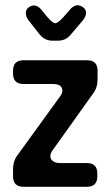

<svg xmlns="http://www.w3.org/2000/svg" viewBox="-20 -716 424 736"><path d="M70 0H313Q353 0 353 -40V-51Q353 -91 313 -91H209Q193 -91 183 -98.5Q173 -106 173 -117Q173 -128 181 -139L340 -362Q354 -382 354 -412V-445Q354 -485 314 -485H70Q30 -485 30 -445V-434Q30 -394 70 -394H183Q219 -394 219 -368Q219 -358 210 -346L44 -117Q30 -97 30 -67V-40Q30 0 70 0ZM132 -584Q152 -560 181 -560H201Q232 -560 250 -582L296 -636Q310 -653 310 -667Q310 -680 298.5 -688Q287 -696 278 -696Q262 -696 247 -678L222 -649Q201 -627 192 -627Q182 -627 162 -650L141 -676Q126 -695 110 -695Q100 -695 89.5 -687.5Q79 -680 79 -666Q79 -651 91 -636Z"/></svg>

Font: WDXL Lubrifont TC
Style: Regular
Weight: 400
Designer: [WDXL Lubrifont] Copyright 2020-2022 (c) NightFurySL2001, Skr-ZERO; [ZCOOL QingKe HuangYou] Copyright 2018-2022 (c) The 
Version: Version 2.001;hotconv 1.1.1;makeotfexe 2.6.0